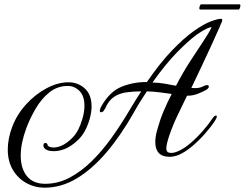

<svg xmlns="http://www.w3.org/2000/svg" viewBox="-20 -723 1133 889"><path d="M1007 -621Q1005 -617 1002.5 -611.5Q1000 -606 997 -598Q990 -583 981 -562.5Q972 -542 961 -518Q940 -472 914.5 -418Q889 -364 866 -316Q871 -316 874.5 -315.5Q878 -315 882 -315Q906 -315 920 -323Q932 -329 938 -329Q947 -329 947 -322Q947 -315 935 -307Q920 -298 895 -288.5Q870 -279 846 -280Q823 -231 802.5 -189.5Q782 -148 764 -96Q750 -54 750 -36Q750 -26 755 -20.5Q760 -15 774 -15Q787 -15 805 -23Q833 -35 863 -61Q893 -87 920 -118Q947 -149 964 -175Q973 -188 980 -188Q984 -188 984 -183Q984 -178 976 -165Q959 -138 930.5 -105.5Q902 -73 870 -46Q838 -19 808 -6Q786 3 765 3Q699 3 699 -66Q699 -91 708 -122Q721 -169 737 -207Q753 -245 775 -288Q744 -292 718.5 -295.5Q693 -299 660 -300Q645 -278 629.5 -253Q614 -228 599 -201Q539 -95 473 -17.5Q407 60 335.5 103Q264 146 187 146Q141 146 102 124.5Q63 103 39.5 63.5Q16 24 16 -31Q16 -55 21 -81.5Q26 -108 37 -137Q59 -194 101.5 -240.5Q144 -287 196 -314.5Q248 -342 297 -342Q341 -342 372.5 -313.5Q404 -285 404 -230Q404 -204 395 -171Q377 -110 344 -77.5Q311 -45 277 -32Q252 -23 228 -23Q211 -23 198.5 -28Q186 -33 182 -43Q181 -46 181 -50Q181 -61 190 -61Q199 -61 201 -50Q202 -47 208.5 -43.5Q215 -40 228 -40Q236 -40 245 -42Q254 -44 264 -48Q290 -59 317.5 -87.5Q345 -116 361 -171Q371 -204 371 -233Q371 -279 348 -302Q325 -325 294 -325Q246 -325 209.5 -296Q173 -267 146 -221.5Q119 -176 101 -127Q76 -59 76 -3Q76 58 105 93Q134 128 189 128Q248 128 301.5 100Q355 72 404 24Q453 -24 497 -85.5Q541 -147 581 -215Q595 -238 608 -259.5Q621 -281 634 -300Q598 -300 565.5 -295.5Q533 -291 508 -274.5Q483 -258 467 -221Q464 -216 460.5 -210.5Q457 -205 452 -204Q451 -204 450.5 -203.5Q450 -203 449 -203Q442 -203 442 -211Q442 -213 444 -219Q446 -225 451 -234Q490 -301 545.5 -322.5Q601 -344 660 -343Q722 -433 777 -490Q832 -547 877 -579Q922 -611 955 -623.5Q988 -636 1004 -636Q1009 -636 1009 -631Q1009 -625 1007 -621ZM960 -597Q951 -597 936.5 -590Q922 -583 909 -574.5Q896 -566 890 -562Q852 -534 799.5 -480.5Q747 -427 686 -341Q719 -340 743 -335.5Q767 -331 795 -326Q826 -386 859 -437Q892 -488 919.5 -529Q947 -570 960 -597ZM906 -679Q903 -679 903 -685Q903 -690 905.5 -696.5Q908 -703 912 -703H1090Q1093 -703 1093 -697Q1093 -692 1090.5 -685.5Q1088 -679 1086 -679Z"/></svg>

Font: Gwendolyn
Style: Bold
Weight: 700
Designer: Robert E. Leuschke
Foundry: Robert E. Leuschke
Version: Version 1.010; ttfautohint (v1.8.3)